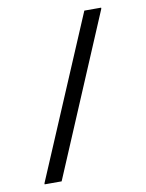

<svg xmlns="http://www.w3.org/2000/svg" viewBox="-76 -705 578 760"><g transform="rotate(-10 212.5 -325.0)"><path d="M41.7 0V-4.2L315.8 -650H383.3V-645.8L110 0Z"/></g></svg>

Font: Boon
Style: Regular
Weight: 400
Designer: Sungsit Sawaiwan
Foundry: FontUni
Version: Version 3.0